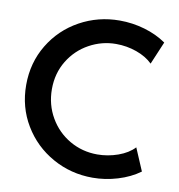

<svg xmlns="http://www.w3.org/2000/svg" viewBox="-82 -803 823 885"><g transform="rotate(10 329.5 -360.5)"><path d="M34.2 -360.4Q34.2 -464.8 85 -548.8Q135.7 -632.8 221.7 -680.2Q307.6 -727.5 408.2 -727.5Q467.8 -727.5 524.9 -710.9Q582 -694.3 627 -663.1L582 -556.6Q552.7 -585.4 506.6 -601.8Q460.4 -618.2 410.2 -618.2Q343.8 -618.2 284.7 -585.7Q225.6 -553.2 189.9 -494.6Q154.3 -436 154.3 -362.3Q154.3 -289.6 189 -229.7Q223.6 -169.9 282.7 -135.7Q341.8 -101.6 412.1 -101.6Q461.4 -101.6 508.8 -118.4Q556.2 -135.3 584 -165L628.9 -59.6Q584.5 -27.3 526.4 -9.8Q468.3 7.8 409.2 7.8Q307.6 7.8 221.7 -40.3Q135.7 -88.4 85 -172.6Q34.2 -256.8 34.2 -360.4Z"/></g></svg>

Font: Reddit Sans Vanilla SemiBold
Style: Regular
Weight: 600
Designer: Stephen Hutchings
Foundry: Reddit
Version: Version 1.013